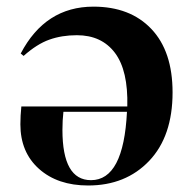

<svg xmlns="http://www.w3.org/2000/svg" viewBox="-20 -550 586 584"><path d="M248 14.2Q155.3 14.2 98.6 -36.4Q42 -86.9 42 -171.9Q42 -197.8 44.9 -226.1H367.2Q370.1 -335.4 329.6 -389.2Q289.1 -442.9 213.9 -442.9Q168 -442.9 130.1 -429.4Q92.3 -416 51.8 -379.9L43 -387.2Q117.7 -529.8 264.2 -529.8Q376 -529.8 440.4 -461.9Q504.9 -394 504.9 -269Q504.9 -135.3 433.6 -60.5Q362.3 14.2 248 14.2ZM256.8 -2Q356 -2 366.2 -210H172.9Q169.9 -184.1 169.9 -154.8Q169.9 -2 256.8 -2Z"/></svg>

Font: Display Semibold
Style: Regular
Weight: 600
Designer: Latin by Veronika Burian and Jose Scaglione. Greek by Irene Vlachou. Cyrillic by Vera Evstafieva.
Foundry: TypeTogether
Version: Version 3.002